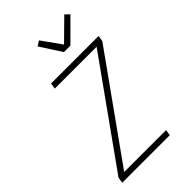

<svg xmlns="http://www.w3.org/2000/svg" viewBox="-285 -1073 1171 1171"><g transform="rotate(-45 300.0 -488.0)"><path d="M39 0 45 -38 515 -697H154L160 -735H570L564 -697L94 -38H455L449 0ZM351 -815 262 -953 294 -973 384 -847 515 -976 542 -950 407 -815Z"/></g></svg>

Font: Iosevka XLt Ex Obl
Style: Regular
Weight: 200
Width: 7
Italic angle: -9°
Monospace: yes
Designer: Belleve Invis
Foundry: Belleve Invis
Version: Version 32.5.0; ttfautohint (v1.8.4)